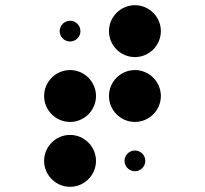

<svg xmlns="http://www.w3.org/2000/svg" viewBox="-20 -670 790 740"><path d="M210 -550C210 -528 228 -510 250 -510C272 -510 290 -528 290 -550C290 -572 272 -590 250 -590C228 -590 210 -572 210 -550ZM150 -300C150 -245 195 -200 250 -200C305 -200 350 -245 350 -300C350 -355 305 -400 250 -400C195 -400 150 -355 150 -300ZM150 -50C150 5 195 50 250 50C305 50 350 5 350 -50C350 -105 305 -150 250 -150C195 -150 150 -105 150 -50ZM400 -550C400 -495 445 -450 500 -450C555 -450 600 -495 600 -550C600 -605 555 -650 500 -650C445 -650 400 -605 400 -550ZM400 -300C400 -245 445 -200 500 -200C555 -200 600 -245 600 -300C600 -355 555 -400 500 -400C445 -400 400 -355 400 -300ZM460 -50C460 -28 478 -10 500 -10C522 -10 540 -28 540 -50C540 -72 522 -90 500 -90C478 -90 460 -72 460 -50Z"/></svg>

Font: APH Braille Shadows
Style: Regular
Weight: 400
Designer: M R Gray
Version: Version 1.1